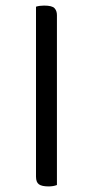

<svg xmlns="http://www.w3.org/2000/svg" viewBox="-20 -642 333 688"><path d="M184 21Q171 26 154 26Q130 26 119.5 18.5Q109 11 109 -9V-618Q115 -620 122.5 -621Q130 -622 138 -622Q167 -622 175.5 -612.5Q184 -603 184 -588Z"/></svg>

Font: Baloo Bhai 2
Style: Regular
Weight: 400
Designer: Supriya Tembe, Noopur Datye and Ek Type
Foundry: Ek Type
Version: Version 1.640;PS 1.000;hotconv 16.6.51;makeotf.lib2.5.65220;